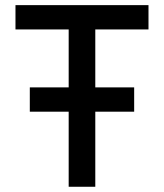

<svg xmlns="http://www.w3.org/2000/svg" viewBox="-20 -713 626 733"><path d="M93.8 -286.6V-379.4H492.2V-286.6ZM242.2 0V-693.4H343.8V0ZM39.1 -600.6V-693.4H546.9V-600.6Z"/></svg>

Font: Cascadia Code
Style: Regular
Weight: 400
Monospace: yes
Designer: Aaron Bell
Foundry: Saja Typeworks
Version: Version 2106.017